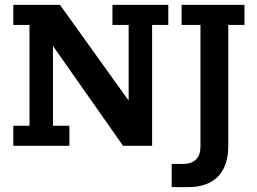

<svg xmlns="http://www.w3.org/2000/svg" viewBox="-20 -603 1061 794"><path d="M35 0V-83H102V-500H35V-583H228L512 -187V-500H445V-583H676V-500H609V0H489L199 -413V-83H267V0ZM756 171H690V75H734Q772 75 790.5 56.5Q809 38 809 3V-500H731V-583H991V-500H924V0Q924 83 881.5 127Q839 171 756 171Z"/></svg>

Font: Rokkitt SemiBold SemiBold
Style: Regular
Weight: 600
Version: Version 3.103